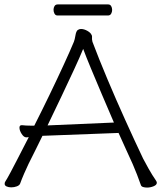

<svg xmlns="http://www.w3.org/2000/svg" viewBox="-20 -841 730 868"><path d="M240 -771Q231 -771 226.5 -779Q222 -787 222 -797Q222 -806 226.5 -813.5Q231 -821 241 -821H469Q478 -821 482.5 -813.5Q487 -806 487 -796Q487 -787 482.5 -779Q478 -771 468 -771ZM172 -227Q156 -193 139.5 -161Q123 -129 109 -100Q101 -84 89 -56Q77 -28 71 -11Q68 -3 56 1.5Q44 6 31 6Q19 6 10 2Q1 -2 1 -10Q1 -17 5 -22Q9 -28 13.5 -36Q18 -44 28 -62.5Q38 -81 57 -118Q76 -155 110 -221Q107 -221 104.5 -220.5Q102 -220 100 -220H99Q88 -220 78 -235.5Q68 -251 68 -264Q68 -275 78 -275H80Q89 -274 98 -273.5Q107 -273 117 -273H135Q170 -342 204.5 -413.5Q239 -485 268 -548Q297 -611 314 -652Q318 -662 321 -680.5Q324 -699 331 -705Q338 -710 346 -710Q360 -710 375 -701.5Q390 -693 394 -683Q396 -680 396 -676.5Q396 -673 396 -670V-663Q396 -660 398 -652Q427 -575 465.5 -483.5Q504 -392 546 -299Q588 -206 627 -124Q635 -108 652 -78Q669 -48 685 -25Q687 -22 688 -19.5Q689 -17 689 -15Q689 -5 674.5 1Q660 7 645 7Q635 7 627 4.5Q619 2 617 -4Q611 -22 599.5 -51.5Q588 -81 580 -99Q565 -131 549 -167Q533 -203 516 -240ZM495 -287Q467 -352 440 -415.5Q413 -479 391 -532Q369 -585 356 -620Q341 -583 315 -527Q289 -471 258 -405.5Q227 -340 195 -274Z"/></svg>

Font: Moon Stars Kai HW Light
Style: Regular
Weight: 300
Designer: GuiWonder
Version: Version 1.101